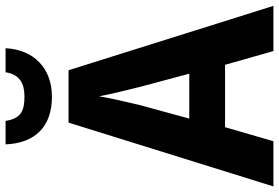

<svg xmlns="http://www.w3.org/2000/svg" viewBox="-172 -804 976 671"><g transform="rotate(-90 315.5 -468.0)"><path d="M483 -936H399C391 -885 358 -870 314 -870C263 -870 237 -883 229 -936H147C151 -833 209 -774 313 -774C414 -774 478 -838 483 -936ZM473 0H631L406 -716H223L0 0H158L207 -169H425ZM349 -462 394 -294H237L283 -462C293 -503 308 -567 315 -609C322 -570 340 -498 349 -462Z"/></g></svg>

Font: Noto Sans Devanagari SemiCondensed
Style: Bold
Weight: 700
Width: 4
Designer: Jelle Bosma - Monotype Design Team
Foundry: Monotype Imaging Inc.
Version: Version 2.004